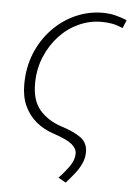

<svg xmlns="http://www.w3.org/2000/svg" viewBox="-50 -531 522 755"><g transform="rotate(5 210.5 -153.0)"><path d="M238 186 208 169Q232 144 249.5 119Q267 94 267 69Q267 49 247 32.5Q227 16 173 -2Q134 -15 104.5 -39.5Q75 -64 58.5 -100Q42 -136 42 -184Q42 -252 65 -308Q88 -364 128 -405.5Q168 -447 219 -469.5Q270 -492 325 -492Q351 -492 374 -486.5Q397 -481 421 -471L408 -439Q384 -449 365.5 -452.5Q347 -456 323 -456Q277 -456 234 -436.5Q191 -417 157.5 -381Q124 -345 104 -296.5Q84 -248 84 -191Q84 -125 115.5 -88Q147 -51 201 -33Q252 -17 279.5 3Q307 23 307 60Q307 83 297 105Q287 127 270.5 147.5Q254 168 238 186Z"/></g></svg>

Font: Source Sans 3 Light
Style: Italic
Weight: 300
Italic angle: -11°
Designer: Paul D. Hunt
Foundry: Adobe
Version: Version 3.046;hotconv 1.0.118;makeotfexe 2.5.65603